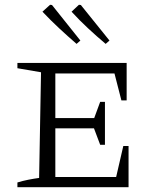

<svg xmlns="http://www.w3.org/2000/svg" viewBox="-20 -785 655 805"><path d="M497 -173H519V0H53V-20Q76 -27 99 -31.5Q122 -36 144 -39L152 -482L53 -499V-521H511V-364H489L460 -477H212V-290H375L400 -358H420V-178H400L374 -247H212V-43H467ZM301 -601Q264 -633 228 -666.5Q192 -700 158 -736L190 -765L198 -764L317 -615ZM423 -601Q385 -633 349 -666.5Q313 -700 280 -736L311 -765L319 -764L439 -615Z"/></svg>

Font: Piazzolla SC Light
Style: Regular
Weight: 300
Designer: Juan Pablo del Peral
Foundry: Huerta Tipografica
Version: Version 1.330